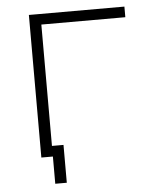

<svg xmlns="http://www.w3.org/2000/svg" viewBox="-53 -664 705 829"><g transform="rotate(-5 300.0 -250.0)"><path d="M153 118V0H121V-46H203V118ZM103 0V-618H517V-572H122L153 -603V0Z"/></g></svg>

Font: Victor Mono Thin
Style: Regular
Weight: 100
Monospace: yes
Designer: Rune Bjørnerås
Version: Version 1.561;gftools[0.9.30]